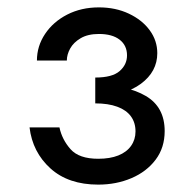

<svg xmlns="http://www.w3.org/2000/svg" viewBox="-20 -490 511 520"><path d="M238 -230Q317 -230 361.5 -263Q406 -296 406 -346Q406 -380 385.5 -408Q365 -436 329 -453Q293 -470 248 -470Q200 -470 162 -450.5Q124 -431 102 -398Q80 -365 80 -326H161Q161 -342 170 -358.5Q179 -375 198.5 -386.5Q218 -398 248 -398Q284 -398 304 -382.5Q324 -367 324 -340Q324 -315 304 -297.5Q284 -280 238 -280ZM246 10Q295 10 336 -7.5Q377 -25 401.5 -57.5Q426 -90 426 -135Q426 -200 375 -230Q324 -260 238 -260V-210Q273 -210 297.5 -201Q322 -192 334.5 -175Q347 -158 347 -134Q347 -112 335 -95Q323 -78 300.5 -69Q278 -60 246 -60Q194 -60 171 -86Q148 -112 141 -145H60Q68 -78 116.5 -34Q165 10 246 10Z"/></svg>

Font: Glinicke Jost Regular
Style: Regular
Weight: 400
Version: Version 3.710